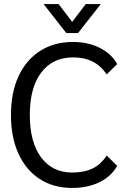

<svg xmlns="http://www.w3.org/2000/svg" viewBox="-20 -917 625 947"><path d="M34 0ZM34 -350Q34 -460 71.5 -541Q109 -622 178 -666Q247 -710 340 -710Q414 -710 472 -681Q530 -652 558 -601L506 -550Q451 -634 341 -634Q240 -634 183.5 -559.5Q127 -485 127 -350Q127 -216 182.5 -141Q238 -66 336 -66Q396 -66 437.5 -86.5Q479 -107 506 -150L558 -99Q529 -47 471 -18.5Q413 10 336 10Q244 10 176 -34Q108 -78 71 -159Q34 -240 34 -350ZM195 -897H269L336 -809L403 -897H477L365 -754H307Z"/></svg>

Font: Sarabun
Style: Regular
Weight: 400
Designer: Suppakit Chalermlarp | Katatrad Co.,Ltd.
Foundry: Cadson Demak Co.,Ltd.
Version: Version 1.000; ttfautohint (v1.6)